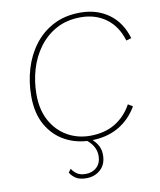

<svg xmlns="http://www.w3.org/2000/svg" viewBox="-94 -744 851 1022"><g transform="rotate(-10 331.5 -233.0)"><path d="M347 10Q272 10 210.5 -23Q149 -56 112.5 -119.5Q76 -183 76 -276Q76 -353 97 -423.5Q118 -494 160 -549.5Q202 -605 264.5 -637.5Q327 -670 410 -670Q499 -670 563.5 -623.5Q628 -577 654 -489L626 -481Q602 -561 544.5 -603Q487 -645 408 -645Q333 -645 276.5 -614.5Q220 -584 181.5 -532Q143 -480 124 -415Q105 -350 105 -281Q105 -197 138 -137.5Q171 -78 226.5 -46.5Q282 -15 349 -15Q428 -15 484.5 -49Q541 -83 575 -145L600 -130Q561 -63 497.5 -26.5Q434 10 347 10ZM313 -2 335 -8Q363 11 380.5 37Q398 63 398 96Q398 147 367 175.5Q336 204 290 204Q253 204 232.5 190Q212 176 202 158L216 140Q226 157 243.5 169Q261 181 291 181Q327 181 350.5 158.5Q374 136 374 97Q374 39 313 -2Z"/></g></svg>

Font: Work Sans ExtraLight
Style: Italic
Weight: 200
Italic angle: -13°
Designer: Wei Huang
Foundry: Wei Huang
Version: Version 2.012; ttfautohint (v1.8.3)